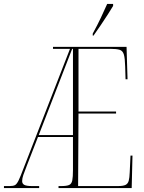

<svg xmlns="http://www.w3.org/2000/svg" viewBox="-22 -951 729 971"><path d="M-2 0V-10H27Q45 -10 54 -15Q63 -20 72 -38.5Q81 -57 96 -97L332 -704H246V-714H618L623 -550H613L611 -615Q610 -656 604.5 -675Q599 -694 583.5 -699Q568 -704 535 -704H375V-387H565V-377H375L373 -10H574Q601 -10 613 -16Q625 -22 629 -37Q633 -52 634 -79L638 -164H648L644 0H274V-10H288Q315 -10 327.5 -15.5Q340 -21 343.5 -38.5Q347 -56 347 -91V-258H170L114 -114Q102 -83 96 -66Q90 -49 90 -35Q90 -22 101 -16Q112 -10 140 -10H176V0ZM174 -268H347V-704H343ZM447 -781Q471 -825 488 -861Q505 -897 520 -931H550V-921Q540 -904 523 -877.5Q506 -851 487 -823Q468 -795 451 -771H447Z"/></svg>

Font: Noto Serif Display ExtraCondensed Thin
Style: Regular
Weight: 100
Width: 2
Designer: Monotype Design Team
Foundry: Monotype Imaging Inc.
Version: Version 2.009